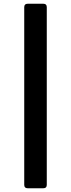

<svg xmlns="http://www.w3.org/2000/svg" viewBox="-20 -892 378 1022"><path d="M127 110Q109 110 109 92V-854Q109 -872 127 -872H211Q229 -872 229 -854V92Q229 110 211 110Z"/></svg>

Font: Open Sauce Two ExtraBold
Style: Regular
Weight: 800
Designer: Alfredo Marco Pradil
Foundry: Creative Sauce Fz LLC
Version: Version 1.477